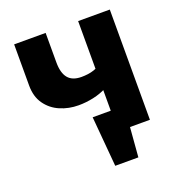

<svg xmlns="http://www.w3.org/2000/svg" viewBox="-147 -780 1003 1077"><g transform="rotate(-20 354.5 -241.0)"><path d="M357 176 331 -123H519L495 176ZM417 0 331 -123H482V0ZM439 0V-658H628V0ZM281 -213Q222 -213 171 -235Q120 -257 88.5 -301.5Q57 -346 57 -412V-658H245V-482Q245 -419 270.5 -388Q296 -357 350 -357Q369 -357 388.5 -359.5Q408 -362 425.5 -368Q443 -374 452 -380L522 -309Q493 -274 453.5 -253Q414 -232 369.5 -222.5Q325 -213 281 -213Z"/></g></svg>

Font: Ysabeau Office Black
Style: Regular
Weight: 900
Designer: Christian Thalmann (Catharsis Fonts)
Version: Version 2.001;gftools[0.9.30]; featfreeze: tnum,lnum,ss02